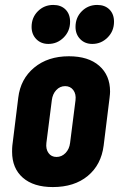

<svg xmlns="http://www.w3.org/2000/svg" viewBox="-20 -750 482 778"><path d="M29 -135Q29 -151 30 -160L54 -354Q63 -430 118.5 -476Q174 -522 259 -522Q338 -522 382 -483.5Q426 -445 426 -379Q426 -370 424 -354L400 -160Q390 -82 335.5 -37Q281 8 194 8Q116 8 72.5 -30Q29 -68 29 -135ZM264 -171 286 -344Q289 -369 277 -385Q265 -401 244 -401Q223 -401 208 -385Q193 -369 190 -344L168 -171Q165 -146 176.5 -130Q188 -114 209 -114Q230 -114 245.5 -130Q261 -146 264 -171ZM286 -641Q286 -679 311.5 -704.5Q337 -730 374 -730Q405 -730 423.5 -711.5Q442 -693 442 -662Q442 -624 416 -598Q390 -572 354 -572Q324 -572 305 -591.5Q286 -611 286 -641ZM108 -641Q108 -679 133.5 -704.5Q159 -730 196 -730Q227 -730 245.5 -711.5Q264 -693 264 -662Q264 -624 238 -598Q212 -572 176 -572Q146 -572 127 -591.5Q108 -611 108 -641Z"/></svg>

Font: Barlow Condensed
Style: Bold Italic
Weight: 700
Width: 3
Italic angle: -7°
Designer: Jeremy Tribby
Foundry: Tribby Type
Version: Version 1.408